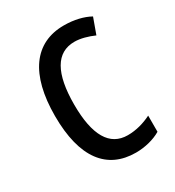

<svg xmlns="http://www.w3.org/2000/svg" viewBox="-141 -634 668 731"><g transform="rotate(-30 193.5 -268.5)"><path d="M245 10C284 10 325 0 355 -18V-89C323 -73 288 -63 251 -63C172 -63 132 -131 132 -266C132 -403 172 -473 252 -473C279 -473 310 -464 337 -452L362 -521C333 -537 294 -547 248 -547C119 -547 47 -448 47 -265C47 -80 119 10 245 10Z"/></g></svg>

Font: Noto Sans Sinhala UI Condensed
Style: Regular
Weight: 400
Width: 3
Designer: Jelle Bosma - Monotype Design Team
Foundry: Monotype Imaging Inc.
Version: Version 2.006